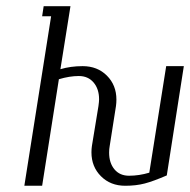

<svg xmlns="http://www.w3.org/2000/svg" viewBox="-20 -596 610 616"><path d="M58.1 0 144 -543.9H115.2L120.1 -576.2H206.1L173.8 -374Q206.5 -383.8 245.1 -383.8Q292.5 -383.8 323 -353.3Q353.5 -322.8 353.5 -276.4Q353.5 -266.1 352.1 -255.9L332 -127.9Q330.1 -118.2 330.1 -106.4Q330.1 -73.2 347.2 -52.7Q364.3 -32.2 394 -32.2Q426.3 -32.2 459 -42L513.2 -383.8H569.8L515.1 -33.2Q472.2 -14.6 444.3 -7.3Q416.5 0 381.8 0Q334.5 0 304 -30.5Q273.4 -61 273.4 -107.4Q273.4 -117.7 274.9 -127.9L295.9 -255.9Q297.9 -270.5 297.9 -277.3Q297.9 -310.5 280.3 -331.3Q262.7 -352.1 232.9 -352.1Q203.1 -352.1 168.9 -341.8L115.2 0Z"/></svg>

Font: Gawaa
Style: Italic
Weight: 400
Designer: T. Christopher White
Version: Version 1.0